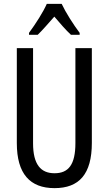

<svg xmlns="http://www.w3.org/2000/svg" viewBox="-20 -963 562 993"><path d="M299 -943H222C203 -900 166 -842 130 -793V-783H175C199 -806 230 -842 261 -877C291 -842 319 -809 347 -783H392V-793C359 -837 320 -898 299 -943ZM455 -224V-714H370V-223C370 -111 334 -67 262 -67C191 -67 151 -112 151 -222V-714H67V-223C67 -64 135 10 262 10C389 10 455 -62 455 -224Z"/></svg>

Font: Noto Sans Sinhala UI ExtraCondensed
Style: Regular
Weight: 400
Width: 2
Designer: Jelle Bosma - Monotype Design Team
Foundry: Monotype Imaging Inc.
Version: Version 2.006